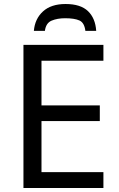

<svg xmlns="http://www.w3.org/2000/svg" viewBox="-20 -938 596 958"><path d="M97 -714H496V-635H187V-412H478V-334H187V-79H496V0H97ZM204 -784H149Q154 -844 194.5 -881Q235 -918 307 -918Q382 -918 419 -882.5Q456 -847 460 -784H406Q401 -825 376 -836Q351 -847 305 -847Q266 -847 237.5 -835Q209 -823 204 -784Z"/></svg>

Font: BC Sans
Style: Regular
Weight: 400
Designer: Monotype Design Team
Province of B.C.
Foundry: Monotype Imaging Inc.
Version: Version 2.000;GOOG;noto-source:20170915:90ef993387c0